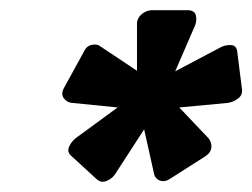

<svg xmlns="http://www.w3.org/2000/svg" viewBox="-20 -750 495 377"><path d="M249 -611V-700Q248 -712 256.5 -720.5Q265 -729 277 -730H348Q362 -730 364.5 -720Q367 -710 363 -700L324 -610L413 -657Q422 -662 433.5 -661.5Q445 -661 446 -647L455 -576Q457 -564 448 -557Q439 -550 428 -548L332 -539L389 -479Q396 -471 395 -460.5Q394 -450 383 -443L314 -399Q304 -392 294 -395.5Q284 -399 282 -411L263 -496L206 -408Q201 -400 190 -395Q179 -390 170 -398L121 -443Q111 -451 115.5 -461.5Q120 -472 129 -479L211 -539L121 -548Q111 -549 105 -557.5Q99 -566 106 -578L145 -649Q150 -660 160.5 -662Q171 -664 177 -659Z"/></svg>

Font: Rubik Light Medium
Style: Italic
Weight: 500
Italic angle: -12°
Version: Version 2.104